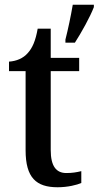

<svg xmlns="http://www.w3.org/2000/svg" viewBox="-20 -780 416 810"><path d="M256 -613V-600H296C323 -642 360 -708 376 -750V-760H287C279 -713 267 -656 256 -613ZM223 10C266 10 305 0 323 -8V-58C303 -53 284 -50 260 -50C217 -50 194 -79 194 -147V-480H314V-536H194V-659H139C130 -608 117 -578 97 -556C78 -534 49 -522 18 -520V-480H88V-146C88 -30 133 10 223 10Z"/></svg>

Font: Noto Serif Armenian SemiCondensed Medium
Style: Regular
Weight: 500
Width: 4
Designer: Monotype Design Team
Foundry: Monotype Imaging Inc.
Version: Version 2.008